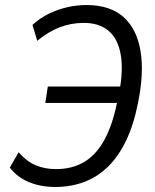

<svg xmlns="http://www.w3.org/2000/svg" viewBox="-20 -734 615 763"><path d="M200 9Q141 9 94.5 -10.5Q48 -30 19 -68L54 -129Q84 -94 120 -78Q156 -62 203 -62Q268 -62 316.5 -91.5Q365 -121 398 -184Q431 -247 449 -346L470 -325H160L170 -390H482L453 -362Q471 -456 459.5 -518.5Q448 -581 411 -612Q374 -643 313 -643Q262 -643 217 -625.5Q172 -608 128 -572L109 -635Q140 -663 174 -679.5Q208 -696 246 -705Q284 -714 324 -714Q417 -714 470.5 -666.5Q524 -619 538.5 -531Q553 -443 528 -323Q511 -237 480.5 -174Q450 -111 408 -70.5Q366 -30 313.5 -10.5Q261 9 200 9Z"/></svg>

Font: Nunito Sans 10pt Condensed
Style: Italic
Weight: 400
Width: 3
Italic angle: -9°
Designer: Vernon Adams
Foundry: Vernon Adams
Version: Version 3.101;gftools[0.9.27]